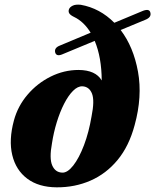

<svg xmlns="http://www.w3.org/2000/svg" viewBox="-20 -789 665 822"><path d="M556.5 -253.5Q532.5 -163.5 483.5 -104.2Q434.5 -45 367.5 -15.8Q300.5 13.5 222.5 13Q145.5 12.5 96.8 -24Q48 -60.5 32.5 -125Q17 -189.5 39.5 -273Q56 -334.5 97.8 -383.5Q139.5 -432.5 196.8 -461Q254 -489.5 316.5 -489.5Q389.5 -489 415.5 -444.5Q415 -543.5 385.5 -614L244.5 -555.5Q220.5 -546.5 216 -565.5Q212 -584.5 236.5 -594L368 -649Q339 -696.5 297 -716.5Q281.5 -724 276.8 -731.5Q272 -739 275 -748.5Q278 -758 290.8 -764.5Q303.5 -771 326 -768.5Q407.5 -754 469.5 -691.5L593 -743Q620.5 -753 624 -734Q628.5 -714.5 601.5 -704L496.5 -660.5Q551.5 -588.5 570.8 -482Q590 -375.5 556.5 -253.5ZM246 -50Q268.5 -48.5 293.5 -80.2Q318.5 -112 339.5 -167.2Q360.5 -222.5 372 -291Q385.5 -358 374 -387.8Q362.5 -417.5 333.5 -419.5Q313 -420.5 292.8 -400.2Q272.5 -380 254.5 -344.8Q236.5 -309.5 223 -265.5Q209.5 -221.5 202.5 -175.5Q190.5 -111 203.5 -81Q216.5 -51 246 -50Z"/></svg>

Font: Fraunces 9pt
Style: Bold Italic
Weight: 700
Italic angle: -16°
Version: Version 1.000;[b76b70a41]